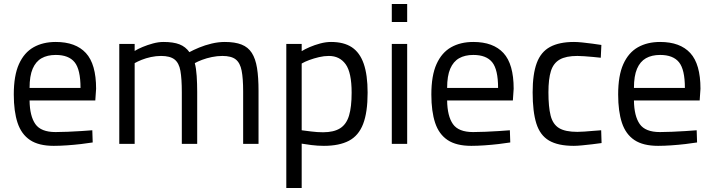

<svg xmlns="http://www.w3.org/2000/svg" viewBox="-20 -720 3570 961"><path d="M249 10Q174 10 130.5 -19Q87 -48 68 -105Q49 -162 49 -247Q49 -342 75 -399.5Q101 -457 148 -483.5Q195 -510 259 -510Q359 -510 410 -454.5Q461 -399 461 -276L457 -217H128Q129 -139 157 -99Q185 -59 258 -59Q286 -59 319.5 -60.5Q353 -62 386 -64Q419 -66 442 -68L444 -7Q420 -3 385.5 1Q351 5 315 7.5Q279 10 249 10ZM128 -280H383Q383 -372 353.5 -408.5Q324 -445 259 -445Q217 -445 188 -428.5Q159 -412 143.5 -376Q128 -340 128 -280Z M577 0V-500H654V-465Q670 -475 694 -485Q718 -495 745.5 -502.5Q773 -510 798 -510Q848 -510 878.5 -498Q909 -486 928 -459Q948 -470 977 -482Q1006 -494 1039.5 -502Q1073 -510 1105 -510Q1156 -510 1189 -497Q1222 -484 1240.5 -455Q1259 -426 1266.5 -379.5Q1274 -333 1274 -265V0H1197V-262Q1197 -327 1189.5 -366Q1182 -405 1160 -422.5Q1138 -440 1093 -440Q1067 -440 1040.5 -434.5Q1014 -429 991.5 -420.5Q969 -412 955 -404Q962 -378 964.5 -339.5Q967 -301 967 -260V0H890V-258Q890 -326 883 -365.5Q876 -405 853.5 -422.5Q831 -440 786 -440Q761 -440 735.5 -434.5Q710 -429 689 -420.5Q668 -412 654 -404V0Z M1413 221V-500H1490V-464Q1506 -474 1530.5 -484.5Q1555 -495 1583 -502.5Q1611 -510 1637 -510Q1701 -510 1741 -483.5Q1781 -457 1800.5 -401Q1820 -345 1820 -256Q1820 -158 1797.5 -99.5Q1775 -41 1726.5 -15.5Q1678 10 1601 10Q1570 10 1538.5 6Q1507 2 1490 -1V221ZM1597 -58Q1651 -58 1682.5 -78Q1714 -98 1727 -141.5Q1740 -185 1740 -256Q1740 -357 1710 -398.5Q1680 -440 1626 -440Q1602 -440 1576.5 -434Q1551 -428 1528 -419.5Q1505 -411 1490 -402V-68Q1506 -66 1537 -62Q1568 -58 1597 -58Z M1941 0V-500H2018V0ZM1941 -610V-700H2018V-610Z M2339 10Q2264 10 2220.5 -19Q2177 -48 2158 -105Q2139 -162 2139 -247Q2139 -342 2165 -399.5Q2191 -457 2238 -483.5Q2285 -510 2349 -510Q2449 -510 2500 -454.5Q2551 -399 2551 -276L2547 -217H2218Q2219 -139 2247 -99Q2275 -59 2348 -59Q2376 -59 2409.5 -60.5Q2443 -62 2476 -64Q2509 -66 2532 -68L2534 -7Q2510 -3 2475.5 1Q2441 5 2405 7.5Q2369 10 2339 10ZM2218 -280H2473Q2473 -372 2443.5 -408.5Q2414 -445 2349 -445Q2307 -445 2278 -428.5Q2249 -412 2233.5 -376Q2218 -340 2218 -280Z M2852 10Q2773 10 2728 -16.5Q2683 -43 2664.5 -102Q2646 -161 2646 -258Q2646 -349 2666.5 -404.5Q2687 -460 2733 -485Q2779 -510 2853 -510Q2870 -510 2894.5 -507.5Q2919 -505 2945 -501.5Q2971 -498 2990 -495L2987 -431Q2970 -433 2948 -435Q2926 -437 2905 -438.5Q2884 -440 2870 -440Q2813 -440 2781.5 -422Q2750 -404 2737.5 -364.5Q2725 -325 2725 -258Q2725 -185 2736 -141.5Q2747 -98 2778 -79Q2809 -60 2870 -60Q2884 -60 2905.5 -61.5Q2927 -63 2949.5 -65Q2972 -67 2989 -68L2991 -4Q2971 -1 2945 2Q2919 5 2894 7.5Q2869 10 2852 10Z M3274 10Q3199 10 3155.5 -19Q3112 -48 3093 -105Q3074 -162 3074 -247Q3074 -342 3100 -399.5Q3126 -457 3173 -483.5Q3220 -510 3284 -510Q3384 -510 3435 -454.5Q3486 -399 3486 -276L3482 -217H3153Q3154 -139 3182 -99Q3210 -59 3283 -59Q3311 -59 3344.5 -60.5Q3378 -62 3411 -64Q3444 -66 3467 -68L3469 -7Q3445 -3 3410.5 1Q3376 5 3340 7.5Q3304 10 3274 10ZM3153 -280H3408Q3408 -372 3378.5 -408.5Q3349 -445 3284 -445Q3242 -445 3213 -428.5Q3184 -412 3168.5 -376Q3153 -340 3153 -280Z"/></svg>

Font: Cairo
Style: Regular
Weight: 400
Designer: Mohamed Gaber, Accademia di Belle Arti di Urbino
Foundry: Kief Type Foundry, Accademia di Belle Arti di Urbino
Version: Version 3.120